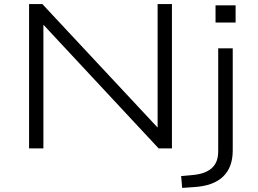

<svg xmlns="http://www.w3.org/2000/svg" viewBox="-20 -725 1258 938"><path d="M122 0V-705H187L762 -89H750V-705H820V0H755L181 -616H192V0ZM1033 -615V-699H1131V-615ZM870 193 865 135 921 130Q982 125 1014 97Q1046 69 1046 15V-489H1117V10Q1117 51 1105.5 82.5Q1094 114 1070.5 137Q1047 160 1011.5 173Q976 186 928 189Z"/></svg>

Font: Nunito Sans 10pt Expanded Light
Style: Regular
Weight: 300
Width: 7
Designer: Vernon Adams
Foundry: Vernon Adams
Version: Version 3.101;gftools[0.9.27]